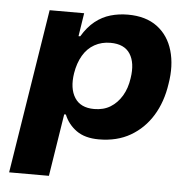

<svg xmlns="http://www.w3.org/2000/svg" viewBox="-51 -567 807 798"><g transform="rotate(5 353.0 -168.0)"><path d="M16 180 125 -506H269L254 -409H261Q285 -449 314.5 -472.5Q344 -496 378.5 -506Q413 -516 451 -516Q526 -516 573.5 -480.5Q621 -445 639 -383Q657 -321 644 -244Q633 -168 598 -111Q563 -54 507 -21.5Q451 11 375 11Q317 11 281.5 -14.5Q246 -40 230 -80H223L182 180ZM345 -113Q384 -113 412.5 -130.5Q441 -148 460 -179.5Q479 -211 485 -254Q495 -318 471 -355.5Q447 -393 389 -393Q352 -393 322.5 -376.5Q293 -360 274.5 -328.5Q256 -297 249 -254Q239 -190 263.5 -151.5Q288 -113 345 -113Z"/></g></svg>

Font: Nunito Sans 6pt ExtraBold
Style: Italic
Weight: 800
Italic angle: -9°
Version: Version 3.101;gftools[0.9.27]